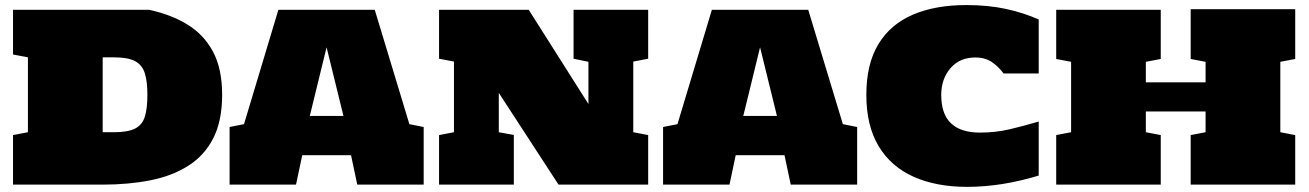

<svg xmlns="http://www.w3.org/2000/svg" viewBox="-20 -726 5147 755"><path d="M31.2 0V-194.8L89.8 -206.1V-500.5L31.2 -511.7V-687.5H565.9Q651.4 -669.4 716.1 -630.1Q780.8 -590.8 817.1 -523.7Q853.5 -456.5 853.5 -353Q853.5 -251 818.8 -182.9Q784.2 -114.7 720.9 -74.5Q657.7 -34.2 571.8 -17.1Q485.8 0 383.8 0ZM383.8 -206.1H428.7Q482.4 -206.1 510.7 -220.2Q539.1 -234.4 549.3 -266.6Q559.6 -298.8 559.6 -353Q559.6 -406.2 549.3 -438.5Q539.1 -470.7 511 -485.6Q482.9 -500.5 428.7 -500.5H383.8Z M882.8 0V-226.6L939.5 -237.8L1074.7 -687.5H1453.6L1589.8 -237.8L1646 -226.6V0H1384.8L1360.4 -115.7H1168.5L1144 0ZM1198.2 -270H1330.6L1264.2 -540Z M1706.5 0V-194.8L1765.1 -206.1V-483.9L1706.5 -495.1V-687.5H2059.1L2293.9 -316.9V-482.9L2235.4 -495.1V-687.5H2528.8V-495.1L2470.2 -483.9V-206.1L2528.8 -194.8V0H2176.3L1941.4 -360.8V-206.1L2000.5 -195.3V0Z M2587.4 0V-226.6L2644 -237.8L2779.3 -687.5H3158.2L3294.4 -237.8L3350.6 -226.6V0H3089.4L3064.9 -115.7H2873L2848.6 0ZM2902.8 -270H3035.2L2968.8 -540Z M3782.7 8.8Q3661.6 8.8 3572.5 -31Q3483.4 -70.8 3435.1 -151.1Q3386.7 -231.4 3386.7 -353Q3386.7 -474.6 3434.3 -552.7Q3481.9 -630.9 3570.1 -668.5Q3658.2 -706.1 3779.3 -706.1Q3866.7 -706.1 3936.8 -690.7Q4006.8 -675.3 4064.5 -649.4V-437H3926.3Q3907.7 -462.9 3881.1 -481.4Q3854.5 -500 3815.4 -500Q3753.9 -500 3717.5 -457.8Q3681.2 -415.5 3681.2 -353Q3681.2 -277.3 3719.7 -241Q3758.3 -204.6 3833 -204.6Q3895 -204.6 3950.9 -217.8Q4006.8 -231 4064.5 -248V-35.6Q3918.9 8.8 3782.7 8.8Z M4133.3 0V-194.8L4191.9 -206.1V-482.9L4133.3 -494.1V-687.5H4544.4V-494.1L4485.8 -482.9V-402.3H4720.7V-482.9L4662.1 -494.1V-689.9H5073.2V-494.1L5014.6 -482.9V-206.1L5073.2 -194.8V0H4662.1V-194.8L4720.7 -206.1V-287.6H4485.8V-206.1L4544.4 -194.8V0Z"/></svg>

Font: Holtwood One SC
Style: Regular
Weight: 400
Designer: Vernon Adams
Foundry: Vernon Adams
Version: Version 1.100; ttfautohint (v1.8.4.7-5d5b)